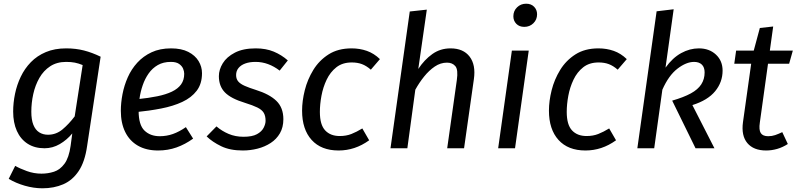

<svg xmlns="http://www.w3.org/2000/svg" viewBox="-20 -800 4302 1036"><path d="M337 -539Q389 -539 433.5 -527.5Q478 -516 523 -494L450 -12Q438 73 404.5 123Q371 173 321 194.5Q271 216 209 216Q162 216 113.5 202Q65 188 27 165L62 95Q86 109 124.5 123Q163 137 204 137Q239 137 271.5 126.5Q304 116 328 83.5Q352 51 361 -13L370 -80Q341 -45 302.5 -22.5Q264 0 220 0Q167 0 129 -24.5Q91 -49 71 -93.5Q51 -138 51 -198Q51 -245 61 -293.5Q71 -342 92 -386Q113 -430 146.5 -464.5Q180 -499 227.5 -519Q275 -539 337 -539ZM337 -466Q287 -466 251 -442.5Q215 -419 192.5 -379.5Q170 -340 159.5 -292.5Q149 -245 149 -197Q149 -154 160 -126.5Q171 -99 191.5 -86Q212 -73 239 -73Q283 -73 317.5 -102Q352 -131 383 -172L426 -449Q404 -458 384 -462Q364 -466 337 -466Z M903 -539Q959 -539 996 -520Q1033 -501 1051.5 -470.5Q1070 -440 1070 -405Q1070 -348 1041.5 -310.5Q1013 -273 963.5 -250Q914 -227 849.5 -214.5Q785 -202 714 -195L723 -265Q782 -271 828.5 -280.5Q875 -290 907.5 -305.5Q940 -321 957 -344.5Q974 -368 974 -402Q974 -415 968 -429.5Q962 -444 946.5 -455Q931 -466 902 -466Q861 -466 831.5 -449Q802 -432 782 -403.5Q762 -375 750 -340Q738 -305 733 -269.5Q728 -234 728 -202Q728 -126 759.5 -95.5Q791 -65 842 -65Q879 -65 913 -77Q947 -89 983 -114L1022 -52Q979 -21 932.5 -4.5Q886 12 833 12Q769 12 724 -14Q679 -40 655.5 -88Q632 -136 632 -202Q632 -245 641 -292Q650 -339 669.5 -383Q689 -427 721 -462Q753 -497 798 -518Q843 -539 903 -539Z M1360 -539Q1415 -539 1457 -521.5Q1499 -504 1533 -474L1489 -419Q1459 -442 1426.5 -454Q1394 -466 1359 -466Q1327 -466 1303.5 -457.5Q1280 -449 1267 -433Q1254 -417 1254 -395Q1254 -374 1265.5 -360.5Q1277 -347 1301 -336.5Q1325 -326 1360 -315Q1434 -292 1471.5 -255.5Q1509 -219 1509 -157Q1509 -113 1490.5 -81Q1472 -49 1440.5 -28.5Q1409 -8 1370 2Q1331 12 1290 12Q1221 12 1173.5 -11Q1126 -34 1095 -64L1148 -118Q1177 -93 1213.5 -77.5Q1250 -62 1294 -62Q1341 -62 1366.5 -76Q1392 -90 1402.5 -110.5Q1413 -131 1413 -148Q1413 -175 1403 -191.5Q1393 -208 1368.5 -220Q1344 -232 1302 -245Q1226 -268 1193.5 -301.5Q1161 -335 1161 -389Q1161 -424 1182 -458.5Q1203 -493 1247.5 -516Q1292 -539 1360 -539Z M1877 -539Q1921 -539 1959.5 -525.5Q1998 -512 2030 -481L1981 -424Q1957 -445 1933 -454Q1909 -463 1878 -463Q1828 -463 1795 -437Q1762 -411 1742.5 -370Q1723 -329 1714.5 -283Q1706 -237 1706 -196Q1706 -127 1734.5 -96.5Q1763 -66 1813 -66Q1848 -66 1876 -77Q1904 -88 1935 -107L1972 -43Q1933 -15 1892 -1.5Q1851 12 1807 12Q1713 12 1661.5 -45Q1610 -102 1610 -203Q1610 -255 1624.5 -313Q1639 -371 1670.5 -422.5Q1702 -474 1753 -506.5Q1804 -539 1877 -539Z M2411 -539Q2480 -539 2514 -494.5Q2548 -450 2537 -373L2484 0H2393L2445 -368Q2453 -424 2437 -443Q2421 -462 2392 -462Q2357 -462 2326 -441Q2295 -420 2268.5 -387Q2242 -354 2221 -316L2178 0H2087L2191 -738L2283 -748L2237 -428Q2270 -478 2313 -508.5Q2356 -539 2411 -539Z M2742 -527H2833L2759 0H2668ZM2809 -655Q2782 -655 2766 -671.5Q2750 -688 2750 -712Q2750 -741 2770 -760.5Q2790 -780 2819 -780Q2846 -780 2862 -763.5Q2878 -747 2878 -723Q2878 -694 2858 -674.5Q2838 -655 2809 -655Z M3209 -539Q3253 -539 3291.5 -525.5Q3330 -512 3362 -481L3313 -424Q3289 -445 3265 -454Q3241 -463 3210 -463Q3160 -463 3127 -437Q3094 -411 3074.5 -370Q3055 -329 3046.5 -283Q3038 -237 3038 -196Q3038 -127 3066.5 -96.5Q3095 -66 3145 -66Q3180 -66 3208 -77Q3236 -88 3267 -107L3304 -43Q3265 -15 3224 -1.5Q3183 12 3139 12Q3045 12 2993.5 -45Q2942 -102 2942 -203Q2942 -255 2956.5 -313Q2971 -371 3002.5 -422.5Q3034 -474 3085 -506.5Q3136 -539 3209 -539Z M3523 -739 3615 -750 3571 -435Q3609 -488 3655.5 -513.5Q3702 -539 3751 -539Q3807 -539 3843 -505.5Q3879 -472 3879 -419Q3879 -357 3839 -308Q3799 -259 3716 -233L3835 0H3733L3607 -257Q3669 -275 3707.5 -296Q3746 -317 3764 -345Q3782 -373 3782 -409Q3782 -437 3767 -451.5Q3752 -466 3725 -466Q3683 -466 3635.5 -429.5Q3588 -393 3554 -316L3510 0H3419Z M4080 -649 4152 -657 4080 -139Q4074 -99 4085 -82Q4096 -65 4125 -65Q4145 -65 4162.5 -71Q4180 -77 4201 -87L4231 -23Q4203 -5 4173.5 3.5Q4144 12 4114 12Q4046 12 4012.5 -28Q3979 -68 3989 -141L4039 -497ZM3952 -527H4258L4238 -456H3942Z"/></svg>

Font: Fira Sans Variable
Style: Italic
Weight: 397
Italic angle: -8°
Designer: Carrois Corporate & Edenspiekermann AG
Foundry: Carrois Corporate GbR & Edenspiekermann AG
Version: Version 4.202